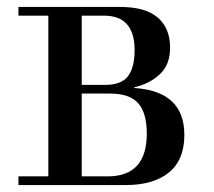

<svg xmlns="http://www.w3.org/2000/svg" viewBox="-20 -532 614 552"><path d="M119 -25V-487H33V-512H326Q398 -512 433.5 -481.5Q469 -451 469 -395Q469 -346 439.5 -318.5Q410 -291 366 -281V-279Q510 -270 510 -144Q510 -72 465.5 -36Q421 0 342 0H33V-25ZM215 -263V-25H290Q402 -25 402 -148Q402 -207 377.5 -235Q353 -263 296 -263ZM215 -487V-288H283Q329 -288 348 -313Q367 -338 367 -388Q367 -487 279 -487Z"/></svg>

Font: Justus
Style: Versalitas
Weight: 400
Version: Version 001.001